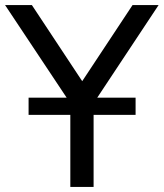

<svg xmlns="http://www.w3.org/2000/svg" viewBox="-29 -739 647 759"><path d="M249 0V-372L267 -304L-9 -719H97L302 -409H290L495 -719H598L323 -304L341 -372V0ZM84 -285V-353H507V-285Z"/></svg>

Font: Nunitoga
Style: Medium
Weight: 500
Designer: Vernon Adams
Foundry: Vernon Adams
Version: Version 1.0